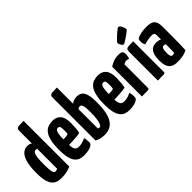

<svg xmlns="http://www.w3.org/2000/svg" viewBox="27 -1424 2123 2123"><g transform="rotate(-45 1089.0 -362.5)"><path d="M182 10Q150 10 121 2.5Q92 -5 69 -29Q46 -53 33 -100.5Q20 -148 20 -227Q20 -330 38 -392Q56 -454 87 -482Q118 -510 157 -510Q177 -510 192 -505Q207 -500 216 -492V-686Q216 -711 224.5 -721Q233 -731 257.5 -733Q282 -735 328 -735V-20Q303 -9 267 0.5Q231 10 182 10ZM183 -89Q193 -89 201 -91.5Q209 -94 216 -99V-409Q212 -412 206 -413Q200 -414 195 -414Q188 -414 179.5 -410Q171 -406 163 -389.5Q155 -373 150.5 -338Q146 -303 146 -241Q146 -196 148 -166.5Q150 -137 154.5 -120Q159 -103 166 -96Q173 -89 183 -89Z M533 10Q499 10 470.5 -0.5Q442 -11 421.5 -37Q401 -63 389.5 -109Q378 -155 378 -226Q378 -317 392 -373Q406 -429 430.5 -458.5Q455 -488 487 -499Q519 -510 554 -510Q614 -510 648 -472Q682 -434 682 -347Q682 -311 679 -272.5Q676 -234 668 -205Q639 -199 601 -196Q563 -193 527 -191.5Q491 -190 467.5 -190Q444 -190 444 -190L446 -279Q446 -279 460.5 -278.5Q475 -278 496 -278Q517 -278 537 -280Q557 -282 568 -287Q571 -296 572 -311.5Q573 -327 573 -339Q573 -387 565.5 -400Q558 -413 539 -413Q526 -413 517 -402Q508 -391 503 -368.5Q498 -346 496 -312.5Q494 -279 494 -233Q494 -198 496.5 -172.5Q499 -147 505.5 -131Q512 -115 525.5 -107Q539 -99 560 -99Q587 -99 613.5 -106.5Q640 -114 666 -127Q671 -112 673 -90.5Q675 -69 675 -52Q675 -32 655.5 -18Q636 -4 604 3Q572 10 533 10Z M854 10Q814 10 784 1.5Q754 -7 737 -20V-685Q737 -710 745.5 -720.5Q754 -731 778 -733Q802 -735 849 -735V-481Q865 -495 886.5 -502.5Q908 -510 934 -510Q974 -510 998.5 -490.5Q1023 -471 1035 -426.5Q1047 -382 1047 -307Q1047 -222 1035.5 -164.5Q1024 -107 1004 -72.5Q984 -38 959 -20Q934 -2 907 4Q880 10 854 10ZM871 -88Q878 -88 886.5 -95.5Q895 -103 902.5 -124Q910 -145 915 -184.5Q920 -224 920 -287Q920 -333 915.5 -360Q911 -387 903 -398.5Q895 -410 882 -410Q874 -410 865.5 -407Q857 -404 849 -396V-96Q853 -92 858.5 -90Q864 -88 871 -88Z M1242 10Q1208 10 1179.5 -0.5Q1151 -11 1130.5 -37Q1110 -63 1098.5 -109Q1087 -155 1087 -226Q1087 -317 1101 -373Q1115 -429 1139.5 -458.5Q1164 -488 1196 -499Q1228 -510 1263 -510Q1323 -510 1357 -472Q1391 -434 1391 -347Q1391 -311 1388 -272.5Q1385 -234 1377 -205Q1348 -199 1310 -196Q1272 -193 1236 -191.5Q1200 -190 1176.5 -190Q1153 -190 1153 -190L1155 -279Q1155 -279 1169.5 -278.5Q1184 -278 1205 -278Q1226 -278 1246 -280Q1266 -282 1277 -287Q1280 -296 1281 -311.5Q1282 -327 1282 -339Q1282 -387 1274.5 -400Q1267 -413 1248 -413Q1235 -413 1226 -402Q1217 -391 1212 -368.5Q1207 -346 1205 -312.5Q1203 -279 1203 -233Q1203 -198 1205.5 -172.5Q1208 -147 1214.5 -131Q1221 -115 1234.5 -107Q1248 -99 1269 -99Q1296 -99 1322.5 -106.5Q1349 -114 1375 -127Q1380 -112 1382 -90.5Q1384 -69 1384 -52Q1384 -32 1364.5 -18Q1345 -4 1313 3Q1281 10 1242 10Z M1444 0V-465Q1470 -483 1505.5 -496.5Q1541 -510 1583 -510Q1624 -510 1637 -498Q1650 -486 1650 -460Q1650 -450 1648 -432Q1646 -414 1639 -395Q1629 -400 1619.5 -401.5Q1610 -403 1602 -403Q1593 -403 1581 -399Q1569 -395 1559 -387L1558 -20Q1558 -10 1553.5 -6Q1549 -2 1525 -1Q1501 0 1444 0Z M1693 0V-451Q1693 -476 1702.5 -486Q1712 -496 1736.5 -498Q1761 -500 1807 -500V-20Q1807 -10 1802.5 -6Q1798 -2 1774 -1Q1750 0 1693 0ZM1712 -549Q1698 -549 1688 -564.5Q1678 -580 1673.5 -595Q1669 -610 1669 -610Q1682 -628 1702 -648Q1722 -668 1743 -686.5Q1764 -705 1780 -716.5Q1796 -728 1800 -728Q1819 -728 1833 -701Q1847 -674 1851 -646Q1842 -635 1821 -619Q1800 -603 1776.5 -587Q1753 -571 1734.5 -560Q1716 -549 1712 -549Z M2002 10Q1974 10 1948.5 5Q1923 0 1903 -16Q1883 -32 1871.5 -63Q1860 -94 1860 -146Q1860 -197 1869.5 -229.5Q1879 -262 1895.5 -280Q1912 -298 1932.5 -304.5Q1953 -311 1975 -311Q1986 -311 2006 -308Q2026 -305 2039 -296Q2039 -296 2039 -307.5Q2039 -319 2039 -335Q2039 -351 2039 -365Q2039 -378 2035 -386Q2031 -394 2022 -398Q2013 -402 1997 -402Q1969 -402 1935.5 -396Q1902 -390 1877 -381Q1868 -398 1865 -416Q1862 -434 1862 -446Q1862 -455 1865.5 -465.5Q1869 -476 1876 -481Q1887 -489 1926 -499.5Q1965 -510 2025 -510Q2094 -510 2122.5 -483Q2151 -456 2151 -388V-341Q2151 -284 2151 -224Q2151 -164 2150 -111.5Q2149 -59 2146 -22Q2121 -7 2084 1.5Q2047 10 2002 10ZM2010 -82Q2017 -82 2025 -84.5Q2033 -87 2037 -92Q2038 -103 2038.5 -125.5Q2039 -148 2039 -174Q2039 -200 2039 -221Q2034 -226 2026.5 -227.5Q2019 -229 2013 -229Q2005 -229 1998.5 -225.5Q1992 -222 1987.5 -213Q1983 -204 1980.5 -188.5Q1978 -173 1978 -149Q1978 -131 1979.5 -118.5Q1981 -106 1984.5 -97.5Q1988 -89 1994.5 -85.5Q2001 -82 2010 -82Z"/></g></svg>

Font: Yanone Kaffeesatz ExtraLight
Style: Bold
Weight: 700
Version: Version 2.003